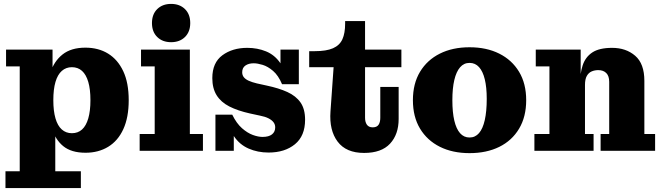

<svg xmlns="http://www.w3.org/2000/svg" viewBox="-20 -772 3394 983"><path d="M418 10Q345 10 303.5 -24Q262 -58 245 -118.5Q228 -179 228 -258L218 -260Q218 -337 237 -397.5Q256 -458 300 -493Q344 -528 417 -528Q484 -528 533.5 -497.5Q583 -467 611 -407.5Q639 -348 639 -259Q639 -171 611.5 -111Q584 -51 534 -20.5Q484 10 418 10ZM348 -90Q379 -90 400 -109Q421 -128 432 -166Q443 -204 443 -259Q443 -315 432 -352.5Q421 -390 400 -409Q379 -428 348 -428Q318 -428 296.5 -409Q275 -390 264 -352.5Q253 -315 253 -259Q253 -204 264 -166Q275 -128 296.5 -109Q318 -90 348 -90ZM8 191V105H81V-432H11V-518H249V-339L237 -264L263 -152V105H394V191Z M695 0V-86H772V-432H702V-518H952V-86H1019V0ZM856 -556Q812 -556 785 -582.5Q758 -609 758 -654Q758 -699 785 -725.5Q812 -752 856 -752Q900 -752 927 -725.5Q954 -699 954 -654Q954 -609 927 -582.5Q900 -556 856 -556Z M1355 9Q1299 9 1252.5 -11.5Q1206 -32 1177.5 -75Q1149 -118 1146 -185H1169Q1191 -140 1219 -115.5Q1247 -91 1274.5 -81Q1302 -71 1324 -71Q1356 -71 1372.5 -84Q1389 -97 1389 -120Q1389 -135 1380 -146.5Q1371 -158 1354 -166.5Q1337 -175 1311 -180L1260 -191Q1197 -205 1154 -227Q1111 -249 1089 -284.5Q1067 -320 1067 -372Q1067 -451 1118.5 -489Q1170 -527 1246 -527Q1298 -527 1342 -509Q1386 -491 1414.5 -450Q1443 -409 1446 -341H1424Q1405 -386 1378 -409Q1351 -432 1324.5 -440Q1298 -448 1279 -448Q1253 -448 1236.5 -436.5Q1220 -425 1220 -402Q1220 -387 1228.5 -376.5Q1237 -366 1253.5 -358.5Q1270 -351 1295 -345L1345 -334Q1407 -321 1451 -301Q1495 -281 1518.5 -247.5Q1542 -214 1542 -159Q1542 -76 1490 -33.5Q1438 9 1355 9ZM1083 0V-185H1146L1177 -136V0ZM1446 -341 1416 -390V-518H1510V-341Z M1844 11Q1752 11 1708.5 -47Q1665 -105 1672 -201L1688 -428H1563V-510H1591Q1651 -510 1685 -525Q1719 -540 1733 -571Q1747 -602 1747 -651V-664H1849V-169Q1849 -147 1858.5 -133.5Q1868 -120 1888 -120Q1909 -120 1918 -133Q1927 -146 1927 -169V-327H2021V-163Q2021 -84 1977 -36.5Q1933 11 1844 11ZM1849 -428V-518H2035V-428Z M2384 12Q2297 12 2232 -20.5Q2167 -53 2130.5 -113.5Q2094 -174 2094 -259Q2094 -344 2130.5 -404.5Q2167 -465 2232 -497.5Q2297 -530 2384 -530Q2471 -530 2536 -497.5Q2601 -465 2637.5 -404.5Q2674 -344 2674 -259Q2674 -174 2637.5 -113Q2601 -52 2536 -20Q2471 12 2384 12ZM2384 -68Q2413 -68 2432.5 -90.5Q2452 -113 2462 -157.5Q2472 -202 2472 -266Q2472 -325 2462 -366Q2452 -407 2432.5 -428.5Q2413 -450 2384 -450Q2355 -450 2335.5 -427.5Q2316 -405 2306 -362.5Q2296 -320 2296 -259Q2296 -197 2306 -154.5Q2316 -112 2335.5 -90Q2355 -68 2384 -68Z M3055 0V-86H3099V-353Q3099 -383 3084 -398Q3069 -413 3043 -413Q3025 -413 3009.5 -406.5Q2994 -400 2984.5 -383.5Q2975 -367 2975 -337L2949 -336Q2949 -394 2963 -437Q2977 -480 3012.5 -503.5Q3048 -527 3114 -527Q3185 -527 3232 -486.5Q3279 -446 3279 -358V-86H3334V0ZM2716 0V-86H2793V-432H2723V-518H2953V-359L2975 -363V-86H3019V0Z"/></svg>

Font: Montagu Slab 144pt
Style: Bold
Weight: 700
Designer: Florian Karsten
Foundry: Florian Karsten
Version: Version 1.000